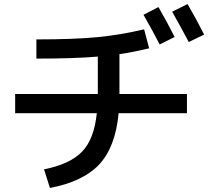

<svg xmlns="http://www.w3.org/2000/svg" viewBox="-20 -870 1040 950"><path d="M693 -725 718 -631Q634 -611 571 -602V-410V-405H905V-310H567Q551 -142 471 -56.5Q391 29 227 60L198 -32Q327 -58 386.5 -120Q446 -182 459 -310H55V-405H464V-410V-590Q347 -580 160 -580V-675Q345 -675 460.5 -686Q576 -697 693 -725ZM690 -797 764 -835Q806 -763 844 -687L770 -650Q734 -720 690 -797ZM832 -812 908 -850Q955 -769 990 -699L914 -662Q884 -719 832 -812Z"/></svg>

Font: M PLUS 1p Medium
Style: Regular
Weight: 500
Version: Version 1.062